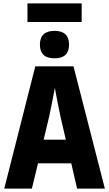

<svg xmlns="http://www.w3.org/2000/svg" viewBox="-20 -1106 640 1126"><path d="M432 0H595L411 -717H187L5 0H167L203 -148H398ZM269 -425Q276 -460 286 -509Q296 -558 302 -591Q307 -559 317 -509.5Q327 -460 334 -425L366 -287H236ZM300 -764Q385 -764 385 -844Q385 -925 300 -925Q214 -925 214 -844Q214 -764 300 -764ZM141 -977V-1086H459V-977Z"/></svg>

Font: Noto Sans Mono Extra
Style: Regular
Weight: 800
Designer: Monotype Design Team
Foundry: Monotype Imaging Inc.
Version: Version 1.900